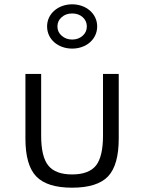

<svg xmlns="http://www.w3.org/2000/svg" viewBox="-20 -855 670 891"><path d="M315 -629.5C379.5 -629.5 431 -672 431 -732.5C431 -791.5 379.5 -835 315 -835C250 -835 198.5 -791.5 198.5 -732.5C198.5 -672 250 -629.5 315 -629.5ZM315 -671.5C295.5 -671.5 279.5 -677.5 266.5 -689C253 -700.5 246.5 -715 246.5 -732C246.5 -749.5 253 -764 266.5 -775.5C279.5 -787 295.5 -792.5 315 -792.5C334.5 -792.5 350.5 -787 363.5 -775.5C376.5 -764 383 -749.5 383 -732C383 -715 376.5 -700.5 363.5 -689C350.5 -677.5 334.5 -671.5 315 -671.5ZM314.5 16C392.5 16 448 -1.5 481.5 -36.5C514.5 -71.5 531 -130 531 -212V-512H458V-225C458 -160.5 447 -114.5 425.5 -87C403.5 -59.5 366.5 -45.5 314.5 -45.5C263 -45.5 226 -59.5 204 -87C182 -114.5 171 -160.5 171 -225V-512H98V-212C98 -130 114.5 -71.5 148 -36.5C181.5 -1.5 237 16 314.5 16Z"/></svg>

Font: Spartan
Style: Regular
Weight: 400
Designer: Matt Bailey, Mirko Velimirovic
Foundry: Matt Bailey
Version: Version 1.003